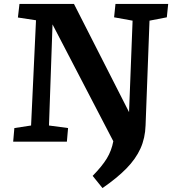

<svg xmlns="http://www.w3.org/2000/svg" viewBox="-20 -720 882 976"><path d="M47 0 53 -69 138 -82 163 -617 71 -631 79 -700H356L636 -150L654 -615L560 -632L567 -700H835L828 -632L740 -615L720 -83Q718 -18 694 35Q670 88 622.5 136.5Q575 185 501 236L451 174Q499 125 523 85.5Q547 46 556 -2L247 -596L229 -82L326 -69L320 0Z"/></svg>

Font: Literata 7pt
Style: Bold Italic
Weight: 700
Italic angle: -2°
Designer: Latin by Veronika Burian and Jose Scaglione. Greek by Irene Vlachou. Cyrillic by Vera Evstafieva
Foundry: TypeTogether
Version: Version 3.002